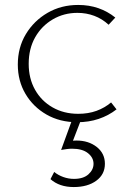

<svg xmlns="http://www.w3.org/2000/svg" viewBox="-20 -488 527 776"><path d="M292 6Q222 6 168 -25Q114 -56 83 -108.5Q52 -161 52 -227Q52 -296 84.5 -350Q117 -404 172 -436Q227 -468 296 -468Q340 -468 377.5 -455Q415 -442 446 -417L419 -388Q393 -412 361 -424Q329 -436 293 -436Q238 -436 193 -409.5Q148 -383 122 -337Q96 -291 96 -230Q96 -171 121.5 -125.5Q147 -80 192.5 -54Q238 -28 296 -28Q337 -28 370 -40Q403 -52 429 -74L451 -46Q419 -21 379 -7.5Q339 6 292 6ZM270 0H306L269 96L243 87Q252 84 264.5 82Q277 80 289 80Q338 80 371 106Q404 132 404 174Q404 217 369 242.5Q334 268 278 268Q249 268 225.5 260Q202 252 184 236L199 207Q215 220 236 227.5Q257 235 279 235Q317 235 337.5 216.5Q358 198 358 174Q358 149 335.5 131Q313 113 271 113Q262 113 250 114.5Q238 116 227 118Z"/></svg>

Font: Ysabeau SC ExtraLight
Style: Regular
Weight: 250
Designer: Christian Thalmann (Catharsis Fonts)
Version: Version 2.001;gftools[0.9.30]; featfreeze: smcp